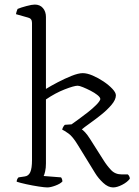

<svg xmlns="http://www.w3.org/2000/svg" viewBox="-20 -820 607 840"><path d="M187 0Q176 0 149.5 -4Q123 -8 95.5 -14Q68 -20 53 -25Q53 -36 61 -44L88 -48Q105 -50 112.5 -67Q120 -84 120 -119V-720Q120 -739 103 -743L50 -758Q51 -765 53.5 -772Q56 -779 57 -781Q71 -787 95.5 -793.5Q120 -800 132 -800Q155 -800 168 -784.5Q181 -769 181 -746V-431Q202 -444 232.5 -460Q263 -476 293 -488Q323 -500 342 -500Q361 -500 385.5 -489.5Q410 -479 433 -463.5Q456 -448 471.5 -431.5Q487 -415 487 -403Q487 -384 468 -361.5Q449 -339 422 -317.5Q395 -296 371 -279Q347 -262 338 -254Q343 -251 352.5 -241Q362 -231 374 -212L433 -119Q448 -95 466 -76Q484 -57 512 -57H539Q542 -55 545 -49.5Q548 -44 548 -38Q537 -23 514.5 -11.5Q492 0 475 0Q453 0 431.5 -20Q410 -40 396 -63L321 -185Q298 -223 279.5 -236Q261 -249 252 -253Q254 -261 258 -267Q262 -273 264 -274L293 -276Q304 -284 323.5 -298Q343 -312 364 -328.5Q385 -345 400.5 -360.5Q416 -376 419 -386Q419 -394 406.5 -404Q394 -414 376.5 -423Q359 -432 343 -438.5Q327 -445 320 -445Q304 -445 263 -429Q222 -413 181 -385V-105Q181 -85 177.5 -70Q174 -55 171 -50L247 -44Q249 -42 251 -37Q253 -32 253 -26Q244 -16 222.5 -8Q201 0 187 0Z"/></svg>

Font: Texturina Thin
Style: Regular
Weight: 100
Designer: Guillermo Torres Carreño
Foundry: Omnibus-Type
Version: Version 1.002; ttfautohint (v1.8.3)